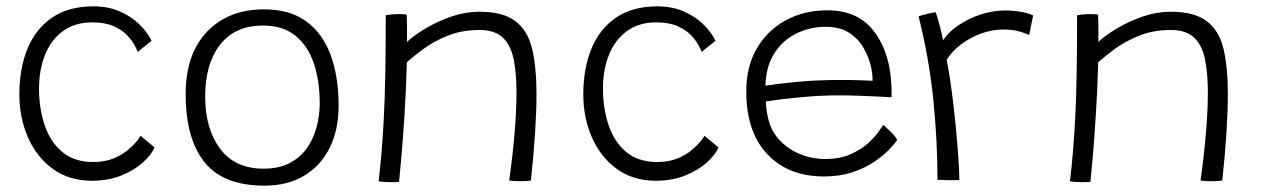

<svg xmlns="http://www.w3.org/2000/svg" viewBox="-20 -567 3982 605"><path d="M467 -102.5Q457 -79 430 -54.8Q403 -30.5 362.2 -14Q321.5 2.5 270 2.5Q197.5 2.5 146.5 -34.8Q95.5 -72 68.2 -134Q41 -196 41 -269.5Q41 -352 67 -414.5Q93 -477 144.8 -512Q196.5 -547 274.5 -547Q321 -547 357.5 -531Q394 -515 419.5 -490Q445 -465 457.5 -438.5L414 -403.5Q411.5 -410.5 403.5 -425.5Q395.5 -440.5 379.5 -457Q363.5 -473.5 337 -485Q310.5 -496.5 270.5 -496.5Q217 -496.5 179.5 -469.8Q142 -443 122.5 -395.8Q103 -348.5 103 -287.5Q103 -226 120.5 -173.2Q138 -120.5 175.8 -88.5Q213.5 -56.5 274 -56.5Q310 -56.5 337 -67.5Q364 -78.5 382.2 -93.8Q400.5 -109 410.8 -122Q421 -135 423 -139Z M813.5 18Q683 18 624 -56.5Q565 -131 565 -270Q565 -397 632.5 -467.2Q700 -537.5 812 -537.5Q893.5 -537.5 945.2 -499.5Q997 -461.5 1022 -393.2Q1047 -325 1047 -234.5Q1047 -158 1018.8 -101.2Q990.5 -44.5 938.2 -13.2Q886 18 813.5 18ZM810.5 -35.5Q860 -35.5 894 -53.8Q928 -72 948.5 -102.2Q969 -132.5 978.2 -169Q987.5 -205.5 987.5 -241.5Q987.5 -312 968.8 -367.5Q950 -423 910.5 -454.8Q871 -486.5 809 -486.5Q720 -486.5 673.2 -425.8Q626.5 -365 626.5 -263Q626.5 -161.5 673.5 -98.5Q720.5 -35.5 810.5 -35.5Z M1237.5 6Q1231.5 6.5 1224 6.8Q1216.5 7 1209 7Q1200 7 1189.8 6.2Q1179.5 5.5 1173 4.5Q1178 -37.5 1182 -84.2Q1186 -131 1189.2 -190.8Q1192.5 -250.5 1194 -330.5Q1195.5 -410.5 1195.5 -519Q1203 -520.5 1213.2 -521.5Q1223.5 -522.5 1235.5 -522.5Q1242 -522.5 1249.2 -522.2Q1256.5 -522 1261.5 -521Q1262 -515 1262.2 -499.8Q1262.5 -484.5 1262.5 -466.8Q1262.5 -449 1262.5 -435Q1285 -456 1322 -478Q1359 -500 1402.8 -515Q1446.5 -530 1490 -530Q1565.5 -530 1604.5 -500Q1643.5 -470 1657 -412.2Q1670.5 -354.5 1670.5 -271Q1670.5 -217 1666 -147.5Q1661.5 -78 1653 1.5Q1642 4 1619 4Q1609.5 4 1600.5 3.5Q1591.5 3 1584.5 1.5Q1595.5 -77 1601.5 -147.8Q1607.5 -218.5 1607.5 -276Q1607.5 -335 1598.8 -379.2Q1590 -423.5 1564.8 -448Q1539.5 -472.5 1490.5 -472.5Q1434.5 -472.5 1389.5 -454Q1344.5 -435.5 1312.5 -411.5Q1280.5 -387.5 1262 -371Q1259.5 -283 1254.8 -208Q1250 -133 1245.2 -77.8Q1240.5 -22.5 1237.5 6Z M2244 -102.5Q2234 -79 2207 -54.8Q2180 -30.5 2139.2 -14Q2098.5 2.5 2047 2.5Q1974.5 2.5 1923.5 -34.8Q1872.5 -72 1845.2 -134Q1818 -196 1818 -269.5Q1818 -352 1844 -414.5Q1870 -477 1921.8 -512Q1973.5 -547 2051.5 -547Q2098 -547 2134.5 -531Q2171 -515 2196.5 -490Q2222 -465 2234.5 -438.5L2191 -403.5Q2188.5 -410.5 2180.5 -425.5Q2172.5 -440.5 2156.5 -457Q2140.5 -473.5 2114 -485Q2087.5 -496.5 2047.5 -496.5Q1994 -496.5 1956.5 -469.8Q1919 -443 1899.5 -395.8Q1880 -348.5 1880 -287.5Q1880 -226 1897.5 -173.2Q1915 -120.5 1952.8 -88.5Q1990.5 -56.5 2051 -56.5Q2087 -56.5 2114 -67.5Q2141 -78.5 2159.2 -93.8Q2177.5 -109 2187.8 -122Q2198 -135 2200 -139Z M2807 -126Q2799 -113.5 2780.5 -94.5Q2762 -75.5 2733.2 -56.2Q2704.5 -37 2665.2 -24Q2626 -11 2576.5 -11Q2464 -11 2397.8 -81.2Q2331.5 -151.5 2331.5 -279Q2331.5 -357.5 2365 -414.8Q2398.5 -472 2456.2 -503.2Q2514 -534.5 2587 -534.5Q2678.5 -534.5 2728.5 -475Q2778.5 -415.5 2787.5 -318.5Q2790 -289.5 2789.5 -260.5Q2781.5 -261 2753.8 -262.5Q2726 -264 2690 -265.2Q2654 -266.5 2621.5 -266.5Q2566 -266.5 2504.8 -260.8Q2443.5 -255 2393.5 -247.5Q2393.5 -231.5 2396 -216.5Q2398.5 -201.5 2402 -187.5Q2412 -150.5 2438.8 -123Q2465.5 -95.5 2502.5 -80.8Q2539.5 -66 2580.5 -66Q2626.5 -66 2659.8 -80.8Q2693 -95.5 2715 -115.5Q2737 -135.5 2748.8 -152.5Q2760.5 -169.5 2763.5 -173.5Q2770 -168 2786 -152.5Q2802 -137 2807 -126ZM2392 -297Q2436.5 -304 2495.8 -309.5Q2555 -315 2630 -315Q2668.5 -315 2693.8 -314Q2719 -313 2729.5 -312.5Q2729.5 -333 2725 -355.5Q2718.5 -384.5 2702.2 -414Q2686 -443.5 2656.8 -463Q2627.5 -482.5 2582.5 -482.5Q2531.5 -482.5 2488.8 -461.2Q2446 -440 2419.8 -398.8Q2393.5 -357.5 2392 -297Z M2951.5 -440Q2969 -466.5 3001 -488Q3033 -509.5 3071.5 -521.8Q3110 -534 3147 -534Q3170.5 -534 3195.5 -530Q3220.5 -526 3235.5 -518.5L3223 -457Q3210.5 -462.5 3190.8 -468.2Q3171 -474 3140 -474Q3106.5 -474 3072 -461.5Q3037.5 -449 3008.8 -427.5Q2980 -406 2963 -378.5Q2971 -339.5 2978.2 -285.2Q2985.5 -231 2991 -174.5Q2996.5 -118 2999.8 -71Q3003 -24 3003 0Q2990.5 1 2969.8 0.8Q2949 0.5 2934 -0.5Q2934 -124.5 2920.8 -254.2Q2907.5 -384 2874.5 -515.5Q2884 -519 2902.8 -523.5Q2921.5 -528 2928.5 -528.5Q2935 -510 2942 -483Q2949 -456 2951.5 -440Z M3416 6Q3410 6.5 3402.5 6.8Q3395 7 3387.5 7Q3378.5 7 3368.2 6.2Q3358 5.5 3351.5 4.5Q3356.5 -37.5 3360.5 -84.2Q3364.5 -131 3367.8 -190.8Q3371 -250.5 3372.5 -330.5Q3374 -410.5 3374 -519Q3381.5 -520.5 3391.8 -521.5Q3402 -522.5 3414 -522.5Q3420.5 -522.5 3427.8 -522.2Q3435 -522 3440 -521Q3440.5 -515 3440.8 -499.8Q3441 -484.5 3441 -466.8Q3441 -449 3441 -435Q3463.5 -456 3500.5 -478Q3537.5 -500 3581.2 -515Q3625 -530 3668.5 -530Q3744 -530 3783 -500Q3822 -470 3835.5 -412.2Q3849 -354.5 3849 -271Q3849 -217 3844.5 -147.5Q3840 -78 3831.5 1.5Q3820.5 4 3797.5 4Q3788 4 3779 3.5Q3770 3 3763 1.5Q3774 -77 3780 -147.8Q3786 -218.5 3786 -276Q3786 -335 3777.2 -379.2Q3768.5 -423.5 3743.2 -448Q3718 -472.5 3669 -472.5Q3613 -472.5 3568 -454Q3523 -435.5 3491 -411.5Q3459 -387.5 3440.5 -371Q3438 -283 3433.2 -208Q3428.5 -133 3423.8 -77.8Q3419 -22.5 3416 6Z"/></svg>

Font: Grandstander ExtraLight
Style: Regular
Weight: 200
Designer: Tyler Finck
Foundry: Etcetera Type Co
Version: Version 1.200; ttfautohint (v1.8.3)